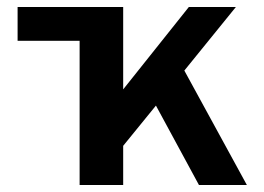

<svg xmlns="http://www.w3.org/2000/svg" viewBox="-20 -531 759 551"><path d="M208.5 0V-414H30.5V-511H333.5V-274.5L522 -511H657L509 -328.5L688.5 0H551L427.5 -228L333.5 -112.5V0Z"/></svg>

Font: Overpass
Style: Bold
Weight: 700
Designer: Delve Withrington, Dave Bailey, Thomas Jockin
Foundry: Delve Fonts LLC
Version: Version 4.000; ttfautohint (v1.8.3)